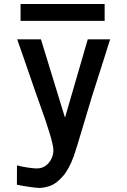

<svg xmlns="http://www.w3.org/2000/svg" viewBox="-20 -748 640 966"><path d="M165.5 99.5Q191.5 99.5 210.5 85.2Q229.5 71 239.5 49Q249.5 27 248.5 4.5Q248 -17 229.8 -77.2Q211.5 -137.5 189 -199Q176.5 -233 160.8 -278.5Q145 -324 127 -376Q110.5 -423.5 95.2 -468Q80 -512.5 66.5 -550H186L307 -156L421.5 -550H534L502.5 -450L442.5 -262L403.5 -132Q362 8 351.5 37Q326.5 105.5 294.5 140.8Q262.5 176 234.8 186.2Q207 196.5 179 197.5Q167.5 198 129.5 192.5Q91.5 187 65 181.5L65.5 84Q88.5 90.5 119.2 95Q150 99.5 165.5 99.5ZM83.5 -728H506.5V-643H83.5Z"/></svg>

Font: JuliaMono SemiBold
Style: Regular
Weight: 600
Monospace: yes
Designer: cormullion
Foundry: corm
Version: Version 0.055; ttfautohint (v1.8.4)